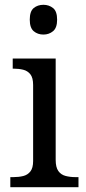

<svg xmlns="http://www.w3.org/2000/svg" viewBox="-20 -780 360 800"><path d="M23 0V-42H36Q58 -42 76.5 -46.5Q95 -51 106.5 -65.5Q118 -80 118 -109V-426Q118 -456 106.5 -470.5Q95 -485 76.5 -489.5Q58 -494 36 -494H33V-536H212V-114Q212 -83 223 -67.5Q234 -52 253 -47Q272 -42 294 -42H307V0ZM161 -636Q137 -636 120.5 -650Q104 -664 104 -698Q104 -733 120.5 -746.5Q137 -760 161 -760Q184 -760 201 -746.5Q218 -733 218 -698Q218 -664 201 -650Q184 -636 161 -636Z"/></svg>

Font: Noto Serif Test
Style: Regular
Weight: 400
Version: Version 1.000